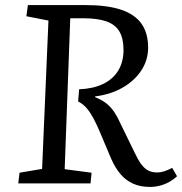

<svg xmlns="http://www.w3.org/2000/svg" viewBox="-20 -723 718 757"><path d="M292 -371Q346 -373 385.5 -391.5Q425 -410 446 -444.5Q467 -479 467 -526Q467 -571 451 -598.5Q435 -626 400 -638.5Q365 -651 308 -651H257L235 -56L341 -42L337 0H52L57 -42L146 -57L171 -642L84 -659L90 -703H317Q402 -703 456.5 -685Q511 -667 537.5 -630Q564 -593 564 -535Q564 -486 537 -445Q510 -404 462.5 -377Q415 -350 355 -343V-340Q379 -330 395 -318.5Q411 -307 424.5 -289.5Q438 -272 451 -244L510 -123Q524 -93 536.5 -76Q549 -59 564 -51Q579 -43 600 -43Q613 -43 627 -47.5Q641 -52 659 -61L678 -28Q664 -15 647 -5.5Q630 4 610.5 9Q591 14 572 14Q534 14 505.5 1.5Q477 -11 455.5 -36Q434 -61 418 -98L374 -202Q361 -233 349 -255.5Q337 -278 323 -295Q309 -312 288 -323Z"/></svg>

Font: Literata 18pt
Style: Italic
Weight: 400
Italic angle: -2°
Designer: Latin by Veronika Burian and Jose Scaglione. Greek by Irene Vlachou. Cyrillic by Vera Evstafieva
Foundry: TypeTogether
Version: Version 3.103;gftools[0.9.29]